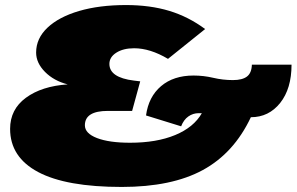

<svg xmlns="http://www.w3.org/2000/svg" viewBox="-20 -730 1174 760"><path d="M462 10Q242 10 131 -49Q20 -108 20 -220Q20 -297 82.5 -343Q145 -389 248 -396Q193 -410 158 -445.5Q123 -481 123 -522Q123 -578 168 -620.5Q213 -663 293 -686.5Q373 -710 479 -710Q574 -710 650 -687Q726 -664 792 -615L645 -497Q574 -539 511 -539Q468 -539 440.5 -521.5Q413 -504 413 -477Q413 -423 510 -411L535 -408L503 -291H407Q316 -291 316 -234Q316 -202 364 -183.5Q412 -165 495 -165Q600 -165 673.5 -195.5Q747 -226 779 -282Q772 -282 766 -282Q744 -282 725.5 -269Q707 -256 697 -230L558 -273Q568 -347 617.5 -389Q667 -431 746 -431Q786 -431 824 -422Q862 -413 902 -413Q939 -413 957.5 -427Q976 -441 977 -474H1134Q1134 -379 1089 -322.5Q1044 -266 973 -266Q906 -124 783 -57Q660 10 462 10Z"/></svg>

Font: Georama ExtraExtended Black
Style: Italic
Weight: 900
Width: 8
Italic angle: -9°
Designer: Jean-Baptiste Levee
Foundry: Production Type
Version: Version 1.000